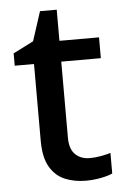

<svg xmlns="http://www.w3.org/2000/svg" viewBox="-50 -697 483 744"><g transform="rotate(-5 191.5 -325.0)"><path d="M277 -76Q298 -76 320 -80Q342 -84 358 -89V-9Q341 -1 312 4.5Q283 10 254 10Q210 10 173.5 -5Q137 -20 115 -57Q93 -94 93 -160V-458H18V-506L97 -546L134 -660H199V-539H353V-458H199V-162Q199 -118 220.5 -97Q242 -76 277 -76Z"/></g></svg>

Font: Noto Sans Hebrew Medium
Style: Regular
Weight: 500
Designer: Monotype Design Team
Foundry: Monotype Imaging Inc.
Version: Version 2.003